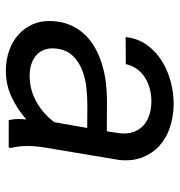

<svg xmlns="http://www.w3.org/2000/svg" viewBox="-0 -578 588 627"><g transform="rotate(90 293.5 -265.0)"><path d="M373 0Q369.1 -14.6 369.1 -28.8Q369.1 -43 370.6 -57.6Q335.9 -26.9 295.2 -8.3Q254.4 10.3 207 9.3Q173.8 8.8 144.3 -2Q114.7 -12.7 93 -32.2Q71.3 -51.8 59.3 -79.6Q47.4 -107.4 49.3 -142.6Q51.3 -176.8 63.2 -203.1Q75.2 -229.5 94.2 -249.3Q113.3 -269 138.2 -282.7Q163.1 -296.4 191.2 -304.9Q219.2 -313.5 249.3 -317.1Q279.3 -320.8 308.6 -320.8L409.2 -320.3L415.5 -362.3Q418.5 -387.2 411.9 -406.2Q405.3 -425.3 391.6 -438.5Q377.9 -451.7 358.2 -458.5Q338.4 -465.3 314.5 -465.8Q293.5 -466.3 273.2 -461.4Q252.9 -456.5 236.1 -446.3Q219.2 -436 207 -420.2Q194.8 -404.3 189.9 -382.3L101.6 -381.8Q106 -421.9 127.4 -451.4Q148.9 -481 180.4 -500.5Q211.9 -520 249.5 -529.5Q287.1 -539.1 323.2 -538.6Q363.3 -537.6 397.9 -525.9Q432.6 -514.2 457.3 -491.5Q481.9 -468.8 494.6 -436Q507.3 -403.3 502.9 -360.8L461.9 -115.2Q457.5 -88.4 457.3 -61.5Q457 -34.7 463.4 -8.3L462.4 0ZM224.1 -68.4Q271 -67.4 311.5 -89.6Q352.1 -111.8 379.4 -148.9L398.4 -256.3L322.8 -256.8Q295.9 -256.8 265.4 -253.4Q234.9 -250 208 -239.3Q181.2 -228.5 162.1 -208.5Q143.1 -188.5 139.2 -155.8Q136.7 -134.8 142.1 -118.7Q147.5 -102.5 159.2 -91.6Q170.9 -80.6 187.5 -74.7Q204.1 -68.8 224.1 -68.4Z"/></g></svg>

Font: Roboto Mono
Style: Italic
Weight: 400
Designer: Google
Version: Version 2.000985; 2015; ttfautohint (v1.3)